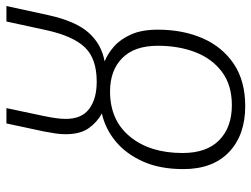

<svg xmlns="http://www.w3.org/2000/svg" viewBox="-116 -684 809 618"><g transform="rotate(-90 289.0 -375.5)"><path d="M255.9 8.8Q162.6 8.8 107.9 -43.5Q53.2 -95.7 53.2 -190.4Q53.2 -266.1 77.9 -320.8Q102.5 -375.5 143.1 -408.7Q183.6 -441.9 232.4 -452.6Q204.1 -467.8 184.8 -495.1Q165.5 -522.5 165.5 -569.3Q165.5 -585.4 168 -602.1Q170.4 -618.7 174.3 -638.7L200.2 -759.8H249.5L224.1 -639.6Q219.7 -618.2 217.3 -601.3Q214.8 -584.5 214.8 -568.4Q214.8 -517.6 247.1 -493.4Q279.3 -469.2 334.5 -469.2Q408.2 -469.2 444.6 -506.8Q481 -544.4 500 -629.4L528.3 -759.8H578.1L548.8 -625Q529.3 -536.6 492.2 -495.1Q455.1 -453.6 399.9 -443.8Q424.3 -434.1 447.8 -413.6Q471.2 -393.1 486.6 -358.6Q502 -324.2 502 -272.9Q502 -191.4 474.1 -127.9Q446.3 -64.5 391.6 -27.8Q336.9 8.8 255.9 8.8ZM258.8 -34.2Q323.2 -34.2 365.7 -65.7Q408.2 -97.2 429.2 -151.1Q450.2 -205.1 450.2 -272.5Q450.2 -348.1 410.4 -387.2Q370.6 -426.3 303.2 -426.3Q210.4 -426.3 157.7 -362.1Q105 -297.9 105 -192.9Q105 -115.2 146.5 -74.7Q188 -34.2 258.8 -34.2Z"/></g></svg>

Font: Open Sans Light
Style: Italic
Weight: 300
Italic angle: -12°
Designer: Monotype Design Team
Foundry: Monotype Imaging Inc.
Version: Version 3.003; ttfautohint (v1.8.4)